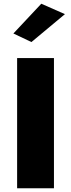

<svg xmlns="http://www.w3.org/2000/svg" viewBox="-20 -1012 382 1032"><path d="M72 -700V0H270V-700ZM329 -936 202 -992 52 -832 149 -786Z"/></svg>

Font: Jost ExtraBold
Style: Regular
Weight: 800
Version: Version 3.710